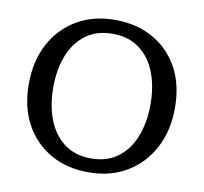

<svg xmlns="http://www.w3.org/2000/svg" viewBox="-78 -771 925 871"><g transform="rotate(10 384.0 -335.0)"><path d="M384 16Q284 16 208.5 -27Q133 -70 90.5 -148Q48 -226 48 -332Q48 -438 90.5 -517.5Q133 -597 208.5 -641.5Q284 -686 384 -686Q484 -686 559.5 -643.5Q635 -601 677.5 -523.5Q720 -446 720 -340Q720 -234 677.5 -154Q635 -74 559.5 -29Q484 16 384 16ZM384 -48Q458 -48 508 -86Q558 -124 583 -189Q608 -254 608 -336Q608 -418 583 -482.5Q558 -547 508 -584.5Q458 -622 384 -622Q310 -622 260 -584.5Q210 -547 185 -482.5Q160 -418 160 -336Q160 -254 185 -189Q210 -124 260 -86Q310 -48 384 -48Z"/></g></svg>

Font: Source Serif 4 Caption
Style: Regular
Weight: 400
Designer: Frank Grießhammer
Foundry: Adobe Systems Incorporated
Version: Version 4.004;hotconv 1.0.117;makeotfexe 2.5.65602